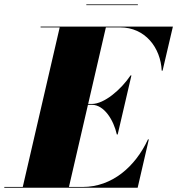

<svg xmlns="http://www.w3.org/2000/svg" viewBox="-70 -874 825 894"><path d="M332 -853.5V-850H572V-853.5ZM358 -386C415 -386 459 -315 474 -248H478L542 -523H538C493 -456 415 -390 358 -390H340.5L423 -746.5H489C606 -746.5 678 -652 683 -545H687L735 -750H119V-746.5H208L36 -3.5H-50V0H571L623 -225H619C560 -98 452 -3.5 315 -3.5H251L339.5 -386Z"/></svg>

Font: Bodoni* 48pt Fatface
Style: Italic
Weight: 900
Italic angle: -13°
Version: Version 2.3